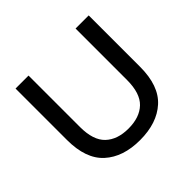

<svg xmlns="http://www.w3.org/2000/svg" viewBox="-163 -852 1045 1045"><g transform="rotate(-45 360.0 -329.0)"><path d="M360 10Q230 10 154.5 -58.5Q79 -127 79 -272V-668H179V-272Q179 -170 227 -124.5Q275 -79 360 -79Q446 -79 493.5 -124.5Q541 -170 541 -272V-668H642V-272Q642 -127 566.5 -58.5Q491 10 360 10Z"/></g></svg>

Font: Gantari Medium
Style: Regular
Weight: 500
Designer: Anugrah Pasau
Foundry: Lafontype
Version: Version 1.000; ttfautohint (v1.8.4.7-5d5b)